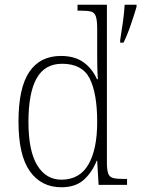

<svg xmlns="http://www.w3.org/2000/svg" viewBox="-20 -780 596 810"><path d="M487 -611Q493 -647 498.5 -687Q504 -727 506 -760H556V-751Q547 -720 532 -676Q517 -632 501 -600H487ZM239 10Q154 10 106 -57.5Q58 -125 58 -267Q58 -409 103.5 -476.5Q149 -544 237 -544Q295 -544 332 -517.5Q369 -491 389 -446H393Q391 -471 390.5 -498Q390 -525 390 -548V-658Q390 -694 384.5 -710.5Q379 -727 364.5 -731Q350 -735 322 -735H307V-760H431V-95Q431 -63 436.5 -48Q442 -33 457.5 -29Q473 -25 503 -25H516V0H396L390 -102H388Q368 -52 333 -21Q298 10 239 10ZM241 -22Q317 -23 353.5 -87Q390 -151 390 -265Q390 -386 358.5 -448.5Q327 -511 242 -511Q169 -511 134.5 -449.5Q100 -388 100 -265Q100 -143 137.5 -82Q175 -21 241 -22Z"/></svg>

Font: Noto Serif SemiCondensed ExtraLight
Style: Regular
Weight: 200
Width: 4
Designer: Monotype Design Team
Foundry: Monotype Imaging Inc.
Version: Version 2.014